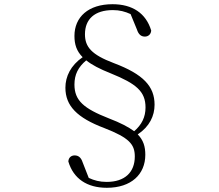

<svg xmlns="http://www.w3.org/2000/svg" viewBox="-20 -785 1040 913"><path d="M498 -222C378 -269 334 -307 334 -383C334 -431 352 -466 390 -498C416 -477 454 -457 507 -436C628 -387 672 -350 672 -274C672 -228 654 -192 618 -161C591 -181 553 -201 498 -222ZM631 -645C639 -620 652 -611 669 -611C685 -611 698 -622 699 -640C674 -722 610 -765 515 -765C400 -765 334 -704 334 -614C334 -574 344 -542 373 -513C316 -474 291 -421 291 -368C291 -282 346 -225 476 -176C594 -130 621 -99 621 -41C621 34 574 80 487 80C454 80 428 73 402 61L373 -13C365 -38 351 -46 335 -46C319 -46 306 -36 305 -17C329 64 393 108 488 108C604 108 671 44 671 -49C671 -88 662 -118 635 -146C691 -183 715 -234 715 -287C715 -374 662 -432 521 -485C415 -525 384 -562 384 -622C384 -694 430 -737 517 -737C549 -737 575 -730 601 -718Z"/></svg>

Font: Noto Serif CJK KR ExtraLight
Style: Regular
Weight: 250
Designer: Ryoko NISHIZUKA 西塚涼子 (kana & ideographs); Frank Grießhammer (Latin, Greek & Cyrillic); Wenlong ZHANG 张文龙 (bopomofo); San
Foundry: Adobe Systems Incorporated
Version: Version 1.000;PS 1;hotconv 16.6.53;makeotf.lib2.5.65590